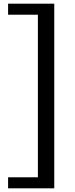

<svg xmlns="http://www.w3.org/2000/svg" viewBox="-20 -875 408 1044"><path d="M275 -855V149H24V89H186V-795H24V-855Z"/></svg>

Font: Domine
Style: Regular
Weight: 400
Designer: Pablo Impallari, Rodrigo Fuenzalida, Brenda Gallo
Foundry: Pablo Impallari, Rodrigo Fuenzalida, Brenda Gallo
Version: Version 2.000